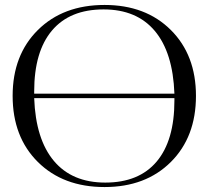

<svg xmlns="http://www.w3.org/2000/svg" viewBox="-20 -747 842 775"><path d="M405 -10Q541 -10 612.5 -95Q684 -180 684 -341Q684 -346 684 -351H118Q124 -185 197.5 -97.5Q271 -10 405 -10ZM31 -360Q31 -525 133 -626Q235 -727 402 -727Q568 -727 669.5 -626Q771 -525 771 -360Q771 -194 669.5 -93Q568 8 402 8Q235 8 133 -93Q31 -194 31 -360ZM684 -369Q678 -535 605 -622Q532 -709 398 -709Q262 -709 190 -624Q118 -539 118 -378Q118 -373 118 -369Z"/></svg>

Font: FoglihtenNo06
Style: Regular
Weight: 500
Designer: gluk (gluksza@wp.pl)
Foundry: gluk (gluksza@wp.pl)
Version: Version 0.76